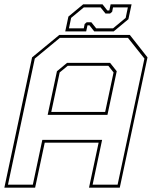

<svg xmlns="http://www.w3.org/2000/svg" viewBox="-37 -860 701 880"><path d="M-17 0 110 -597 235 -700H558L639 -597L512 0H371L415 -206H168L124 0ZM-0.5 -13.5H113.5L157 -219H431L387.5 -13.5H502L625 -591.5L549.5 -686.5H237.5L122.5 -591.5ZM198 -347H445L483.5 -528L459.5 -558.5H273.5L236.5 -528ZM181.5 -333.5 224 -533.5 270.5 -572H467.5L498 -533.5L455.5 -333.5ZM262 -716 276.5 -784 344 -840H433L455 -812H464L470 -840H566L551.5 -772L484 -716H395L373 -744H364L358 -716ZM279 -730H347L351 -750L360.5 -758H381.5L404 -730H481L539 -778L549 -826H481L477 -806L467.5 -798H446.5L424 -826H347L289 -778Z"/></svg>

Font: Tourney Thin Thin
Style: Italic
Weight: 250
Italic angle: -12°
Version: Version 1.015